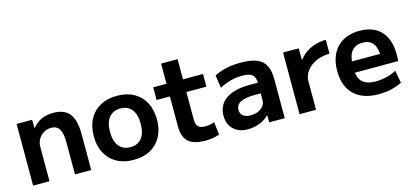

<svg xmlns="http://www.w3.org/2000/svg" viewBox="-60 -1122 3360 1564"><g transform="rotate(-15 1620.0 -340.0)"><path d="M69 0V-520H200L201 -450H203Q238 -492 280.5 -511Q323 -530 379 -530Q474 -530 516.5 -475Q559 -420 559 -300V0H422V-273Q422 -347 400.5 -382Q379 -417 332 -417Q297 -417 268.5 -399.5Q240 -382 223.5 -353.5Q207 -325 207 -290V0Z M916 10Q835 10 775 -23Q715 -56 682.5 -117Q650 -178 650 -260Q650 -343 682.5 -403.5Q715 -464 775 -497Q835 -530 916 -530Q999 -530 1058.5 -497Q1118 -464 1150.5 -403.5Q1183 -343 1183 -260Q1183 -178 1150.5 -117Q1118 -56 1058.5 -23Q999 10 916 10ZM917 -97Q979 -97 1012.5 -139.5Q1046 -182 1046 -260Q1046 -339 1012.5 -381Q979 -423 917 -423Q855 -423 821 -381Q787 -339 787 -260Q787 -182 821 -139.5Q855 -97 917 -97Z M1521 10Q1422 10 1377.5 -31Q1333 -72 1333 -163V-413H1221V-520H1333V-690H1472V-520H1641V-413H1472V-183Q1472 -139 1490 -121Q1508 -103 1550 -103Q1570 -103 1589 -106.5Q1608 -110 1627 -118L1640 -9Q1609 1 1581 5.5Q1553 10 1521 10Z M1880 10Q1803 10 1758.5 -33Q1714 -76 1714 -148Q1714 -238 1784.5 -287Q1855 -336 1985 -336H2054Q2054 -384 2029 -404Q2004 -424 1943 -424Q1894 -424 1847.5 -412Q1801 -400 1753 -374L1737 -482Q1787 -507 1841.5 -518.5Q1896 -530 1961 -530Q2044 -530 2094.5 -510Q2145 -490 2168 -445.5Q2191 -401 2191 -328V0H2060L2059 -60H2057Q2029 -28 1980 -9Q1931 10 1880 10ZM1930 -94Q1965 -94 1993 -106Q2021 -118 2037.5 -139.5Q2054 -161 2054 -187V-246H2005Q1924 -246 1884 -225.5Q1844 -205 1844 -162Q1844 -130 1866.5 -112Q1889 -94 1930 -94Z M2316 0V-520H2448L2449 -423H2452Q2478 -458 2513.5 -481.5Q2549 -505 2591.5 -517.5Q2634 -530 2679 -530V-413Q2617 -413 2566 -390Q2515 -367 2485 -327.5Q2455 -288 2455 -240V0Z M2984 10Q2849 10 2776 -60Q2703 -130 2703 -260Q2703 -386 2772 -458Q2841 -530 2962 -530Q3079 -530 3142.5 -462Q3206 -394 3206 -269Q3206 -255 3205.5 -237Q3205 -219 3204 -210H2780V-305H3097L3078 -276Q3078 -354 3049.5 -392Q3021 -430 2962 -430Q2900 -430 2869 -390.5Q2838 -351 2838 -273V-233Q2838 -165 2874.5 -131Q2911 -97 2985 -97Q3031 -97 3077.5 -108.5Q3124 -120 3160 -140L3180 -35Q3142 -14 3091 -2Q3040 10 2984 10Z"/></g></svg>

Font: M PLUS 2
Style: Bold
Weight: 700
Designer: Coji Morishita
Foundry: UNDERFOREST DESIGN
Version: Version 1.001